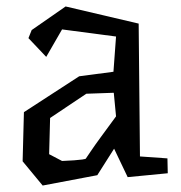

<svg xmlns="http://www.w3.org/2000/svg" viewBox="-20 -549 559 594"><path d="M247 -259 135 -184 132 -72 172 -51Q192 -52 209 -53Q223 -54 234.5 -55.5Q246 -57 246 -59Q246 -59 250 -65Q254 -71 260.5 -80.5Q267 -90 275 -101.5Q283 -113 292 -125Q312 -153 339 -189L332 -262ZM183 -529 409 -476 413 -65 498 -59 499 -13 375 -1 333 -89 281 -7 112 25 50 -50 54 -202 225 -313 331 -327 339 -436 172 -458 123 -373 68 -431 78 -456Z"/></svg>

Font: Underdog
Style: Regular
Weight: 400
Designer: Sergey Steblina
Foundry: Sergey Steblina, Jovanny Lemonad
Version: Version 1.001; ttfautohint (v0.9)